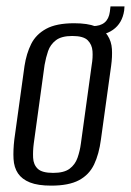

<svg xmlns="http://www.w3.org/2000/svg" viewBox="-20 -576 411 603"><path d="M141 7Q99 7 74 -3Q49 -13 36.5 -31.5Q24 -50 22.5 -77Q21 -104 25 -138L57 -369Q63 -408 78 -438Q93 -468 125 -485.5Q157 -503 213 -503Q255 -503 280.5 -493Q306 -483 318 -464.5Q330 -446 331.5 -422Q333 -398 329 -369L297 -138Q291 -92 275.5 -59.5Q260 -27 228 -10Q196 7 141 7ZM147 -33Q181 -33 198.5 -46Q216 -59 223.5 -80.5Q231 -102 234 -125L268 -372Q272 -395 270.5 -415.5Q269 -436 255.5 -449.5Q242 -463 207 -463Q173 -463 155.5 -449.5Q138 -436 131 -415.5Q124 -395 120 -372L86 -125Q83 -102 84 -80.5Q85 -59 98.5 -46Q112 -33 147 -33ZM257 -463 258 -494H271Q319 -494 325 -539L327 -556H371L370 -543Q364 -503 335 -482.5Q306 -462 257 -463Z"/></svg>

Font: Alumni Sans
Style: Italic
Weight: 400
Italic angle: -8°
Version: Version 1.016